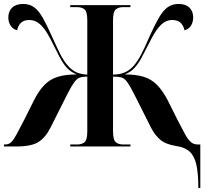

<svg xmlns="http://www.w3.org/2000/svg" viewBox="-20 -740 1051 970"><path d="M982 210Q982 136 972 92Q962 48 938 26Q914 4 872 -2Q819 -10 791 -33Q763 -56 743 -95L656 -268Q635 -309 621.5 -327Q608 -345 592.5 -349Q577 -353 551 -353V-78Q551 -33 565 -21.5Q579 -10 602 -10H639V0H335V-10H370Q393 -10 407 -21.5Q421 -33 421 -77V-353Q397 -353 383 -348Q369 -343 355.5 -325Q342 -307 322 -268L235 -95Q210 -45 174 -22.5Q138 0 65 0H0V-10H6Q25 -10 37.5 -22.5Q50 -35 65 -63.5Q80 -92 105 -140L151 -232Q176 -282 204.5 -311Q233 -340 272 -352Q311 -364 368 -364Q337 -376 317 -398.5Q297 -421 280.5 -453Q264 -485 244 -525Q220 -574 200 -598.5Q180 -623 162.5 -631Q145 -639 129 -639Q99 -639 84.5 -623.5Q70 -608 67 -587Q46 -592 34 -610Q22 -628 22 -652Q22 -683 41.5 -701.5Q61 -720 97 -720Q129 -720 152 -703.5Q175 -687 195.5 -651Q216 -615 242 -557Q267 -501 285.5 -464.5Q304 -428 326 -405Q344 -385 365.5 -375Q387 -365 421 -363V-637Q421 -681 407 -692.5Q393 -704 370 -704H335V-714H639V-704H602Q579 -704 565 -692.5Q551 -681 551 -637V-363Q587 -364 610 -374Q633 -384 653 -405Q674 -428 693 -464.5Q712 -501 736 -557Q762 -615 783 -651Q804 -687 827 -703.5Q850 -720 882 -720Q918 -720 937 -701.5Q956 -683 956 -652Q956 -628 944.5 -610Q933 -592 912 -587Q908 -608 894 -623.5Q880 -639 849 -639Q833 -639 816 -631Q799 -623 779 -598.5Q759 -574 735 -525Q714 -485 697.5 -453Q681 -421 661 -398.5Q641 -376 610 -364Q667 -364 706 -352Q745 -340 773.5 -311Q802 -282 828 -232L874 -140Q898 -93 913.5 -64.5Q929 -36 943.5 -23Q958 -10 979 -10H992V210Z"/></svg>

Font: Noto Serif Display SemiCondensed
Style: Bold
Weight: 700
Width: 4
Designer: Monotype Design Team
Foundry: Monotype Imaging Inc.
Version: Version 2.009